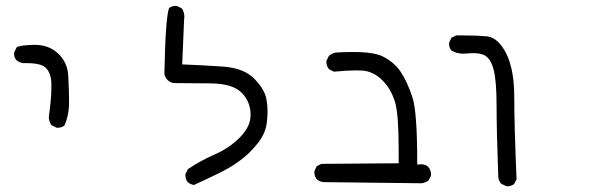

<svg xmlns="http://www.w3.org/2000/svg" viewBox="-20 -527 2040 657"><path d="M176.8 -89.8Q190.9 -89.8 200.2 -97.2Q216.3 -132.3 216.3 -176.8Q216.3 -223.6 213.4 -270Q210.4 -314 179 -343.8Q147.5 -373.5 99.1 -373.5Q97.7 -373.5 96.2 -373.5Q49.3 -372.6 37.1 -365.2L28.8 -348.6Q28.3 -346.7 28.3 -342.3Q28.3 -337.9 30 -332Q31.7 -326.2 36.6 -320.8Q45.9 -313 59.1 -311Q64.9 -311 70.3 -311Q122.1 -311 137.7 -293.9Q154.8 -275.4 155.8 -242.2Q155.8 -234.9 155.8 -227.1Q155.8 -204.6 153.3 -179.7Q150.9 -154.8 147 -127.4Q147 -111.3 156.2 -98.6L172.9 -90.3Q174.8 -89.8 176.8 -89.8Z M862.3 -37.1Q888.7 -70.3 893.1 -108.4Q895.5 -127.4 895.5 -146.5Q895.5 -165.5 892.1 -185.5Q886.7 -220.2 850.1 -257.8Q814 -294.4 741.2 -299.3Q668.5 -304.2 603.5 -306.6L609.9 -458Q610.8 -463.4 610.8 -468.8Q610.8 -485.4 602.5 -498L585.9 -506.3Q584 -506.8 582 -506.8Q567.9 -506.8 558.6 -499.5Q546.4 -468.3 542.5 -274.9Q544.4 -262.2 553.2 -253.4Q562 -244.6 574.7 -242.7Q631.3 -242.7 700.7 -241.7Q773.4 -240.7 804 -212.4Q834.5 -184.1 837.4 -141.1Q837.4 -137.7 837.4 -133.5Q837.4 -129.4 836.7 -122.3Q835.9 -115.2 833.3 -106.9Q830.6 -98.6 826.2 -90.3Q816.9 -72.8 799.3 -55.2Q763.2 -19.5 714.8 1.5Q666.5 22.5 623 51.8L614.7 68.4Q614.3 70.3 614.3 71.5Q614.3 72.8 614.5 74.2Q614.7 75.7 615 77.9Q615.2 80.1 615.5 82Q615.7 84 616.5 85.9Q617.2 87.9 618.2 89.8Q619.6 93.3 622.6 96.2Q631.3 104 643.6 106Q686.5 86.4 727.5 66.4Q794.9 33.7 836.9 -8.3Q850.1 -22 862.3 -37.1Z M1455.1 70.8Q1455.1 54.7 1444.8 43.5Q1435.5 35.2 1421.4 35.2Q1418.5 35.2 1407.7 36.1V28.3Q1407.7 -142.6 1391.6 -192.9Q1375 -244.1 1353 -278.3Q1332 -312 1290.5 -333.5Q1260.3 -349.1 1186 -349.1Q1159.7 -349.1 1127.9 -347.2Q1115.2 -343.8 1105.5 -335.9L1097.2 -319.3Q1096.7 -317.9 1096.7 -315.9Q1096.7 -301.3 1106 -290L1122.6 -281.7Q1167 -286.1 1197.8 -286.1Q1208.5 -286.1 1217.8 -285.6Q1257.3 -283.7 1289.1 -251.5Q1318.4 -222.2 1332 -176.8Q1344.2 -136.7 1344.2 -12.2Q1344.2 5.4 1344.2 31.7L1080.1 33.7L1064 41.5L1056.2 57.6Q1055.7 60.1 1055.7 62Q1055.7 77.1 1064 86.4Q1073.7 94.7 1086.4 96.2L1422.4 100.1Q1435.1 98.6 1446.3 90.8L1454.6 74.2Q1455.1 72.3 1455.1 70.8Z M1727.5 108.9Q1733.9 106.9 1739.3 102.5L1747.6 86.4Q1739.7 -101.1 1739.7 -195.6Q1739.7 -290 1711.4 -345.7Q1683.6 -399.4 1645 -402.8Q1610.8 -405.8 1563.5 -405.8Q1552.7 -405.8 1541 -405.8L1524.9 -397.9L1517.1 -381.8Q1516.6 -379.9 1516.6 -377.9Q1516.6 -363.8 1524.4 -354.5Q1542.5 -343.3 1565.9 -343.3Q1571.8 -343.3 1580.6 -344.2Q1589.4 -345.2 1598.6 -345.2Q1621.1 -345.2 1635.7 -338.9Q1658.7 -328.6 1668.9 -289.1Q1679.2 -252 1679.2 -166Q1679.2 -81.1 1685.1 79.6Q1686.5 91.8 1694.8 101.6L1711.9 109.9Q1713.9 110.4 1716.1 110.4Q1718.3 110.4 1721.2 110.1Q1724.1 109.9 1727.5 108.9Z"/></svg>

Font: Bakudai
Style: ExtraLight
Weight: 200
Version: Version 1.48